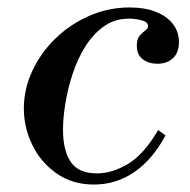

<svg xmlns="http://www.w3.org/2000/svg" viewBox="-20 -482 510 515"><path d="M232 13Q174 13 131.5 -17Q89 -47 66.5 -93.5Q44 -140 44 -191Q44 -243 66.5 -291.5Q89 -340 128.5 -378.5Q168 -417 219.5 -439.5Q271 -462 328 -462Q368 -462 397.5 -450.5Q427 -439 443.5 -418Q460 -397 460 -369Q460 -341 444 -326Q428 -311 402 -311Q379 -311 363 -323Q347 -335 347 -359Q347 -377 354.5 -386Q362 -395 369.5 -400Q377 -405 377 -412Q377 -423 360 -427.5Q343 -432 326 -432Q288 -432 259 -411.5Q230 -391 209 -357.5Q188 -324 175 -284.5Q162 -245 155.5 -205.5Q149 -166 149 -134Q149 -79 169.5 -48Q190 -17 240 -17Q282 -17 324.5 -43Q367 -69 404 -133L424 -119Q390 -55 341 -21Q292 13 232 13Z"/></svg>

Font: Libre Bodoni
Style: Italic
Weight: 400
Italic angle: -13°
Designer: Pablo Impallari, Rodrigo Fuenzalida
Foundry: Impallari Type
Version: Version 2.005;gftools[0.9.23]